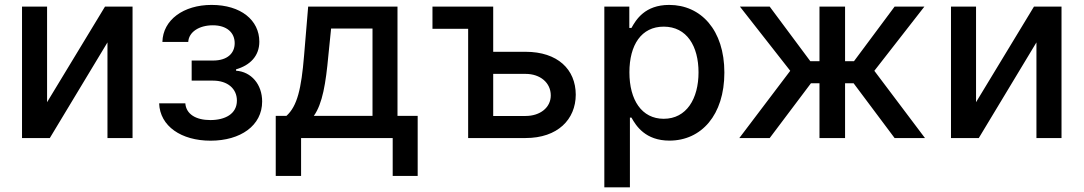

<svg xmlns="http://www.w3.org/2000/svg" viewBox="-20 -573 4498 797"><path d="M175.4 -148.8V-545.5H71.4V0H186.8L426.1 -397V0H530.2V-545.5H415.8Z M749.3 -144.2H640.6C643.8 -49 733 11 854 11C978.3 11 1068.2 -51.5 1068.2 -151.6C1068.2 -222.7 1023.1 -275.2 959.9 -279.5V-285.2C1017 -301.5 1056.5 -339.8 1056.5 -399.9C1056.5 -489.3 979.8 -552.6 858.3 -552.6C741.8 -552.6 656.2 -490.4 654.1 -398.8H761.4C763.5 -439.6 805.8 -468 863.6 -468C920.8 -468 954.2 -438.2 954.2 -393.8C954.2 -352.3 924.4 -321.7 864.3 -321.7H775.6V-238.3H864.3C924.7 -238.3 963.4 -204.9 963.4 -155.5C963.4 -99.8 914.1 -74.6 853 -74.6C793 -74.6 752.5 -99.4 749.3 -144.2Z M1124.6 157.3H1229.8V0H1610.1V157.3H1713.8V-92H1630V-545.5H1259.2L1242.2 -342C1230.8 -204.5 1214.1 -132.8 1169 -92H1124.6ZM1282.7 -92C1318.9 -142.8 1332.4 -227.3 1343 -342L1354.4 -454.5H1526.3V-92Z M2027.3 -545.5H1775.2V-453.5H1923.3V0H2161.6C2295.1 0 2369.7 -77.4 2370 -180C2369.7 -284.8 2295.1 -358 2161.6 -358H2027.3ZM2027.3 -91.6V-266.3H2161.6C2222.7 -266.3 2266.3 -229.4 2266.3 -176.8C2266.3 -127.1 2222.7 -91.6 2161.6 -91.6Z M2488.6 204.5H2594.8V-84.9H2601.2C2620.4 -50.1 2659.4 10.7 2758.9 10.7C2891 10.7 2986.9 -95.2 2986.9 -271.7C2986.9 -448.5 2889.6 -552.6 2757.8 -552.6C2656.6 -552.6 2620 -490.8 2601.2 -457H2592.3V-545.5H2488.6ZM2592.7 -272.7C2592.7 -386.7 2642.4 -462.4 2735.1 -462.4C2831.3 -462.4 2879.6 -381 2879.6 -272.7C2879.6 -163.4 2829.9 -79.9 2735.1 -79.9C2643.8 -79.9 2592.7 -158 2592.7 -272.7Z M3049 0H3175.1L3346.2 -227.3H3381.7V0H3487.9V-227.3H3523.4L3693.5 0H3819.6L3609.4 -279.1L3817.1 -545.5H3693.5L3524.9 -318.9H3487.9V-545.5H3381.7V-318.9H3343.7L3175.1 -545.5H3051.5L3260.3 -279.1Z M4031.6 -148.8V-545.5H3927.6V0H4043L4282.3 -397V0H4386.4V-545.5H4272Z"/></svg>

Font: Magic Ui Pro Medium
Style: Regular
Weight: 500
Designer: Stefan Endress, Andreas Faust
Version: Version 1.000;FEAKit 1.0